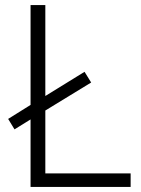

<svg xmlns="http://www.w3.org/2000/svg" viewBox="-20 -734 555 754"><path d="M100 0V-265L37 -226L12 -267L100 -322V-714H158V-357L312 -452L338 -410L158 -300V-53H493V0Z"/></svg>

Font: Noto Sans Lao Light
Style: Regular
Weight: 300
Designer: Monotype Design Team
Foundry: Monotype Imaging Inc.
Version: Version 2.003; ttfautohint (v1.8.4.7-5d5b)